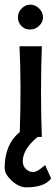

<svg xmlns="http://www.w3.org/2000/svg" viewBox="-43 -585 240 826"><path d="M142 -510Q142 -490 125.5 -474Q109 -458 87 -458Q65 -457 49.5 -473Q34 -489 34 -510Q34 -532 50 -548.5Q66 -565 87 -565Q109 -565 125.5 -548.5Q142 -532 142 -510ZM151 125 177 183Q148 221 70 221Q39 221 7 192Q-23 164 -23 138Q-23 36 42 -17Q49 -216 41 -386H137Q130 -190 137 4H119Q55 56 55 109Q55 130 69.5 143Q84 156 102 155Q119 154 151 125Z"/></svg>

Font: GFS Neohellenic Rg
Style: Bold
Weight: 700
Designer: Designed by Takis Katsoulidis and George D. Matthiopoulos.
Foundry: Designed by Takis Katsoulidis and George D. Matthiopoulos.
Version: Version 1.0